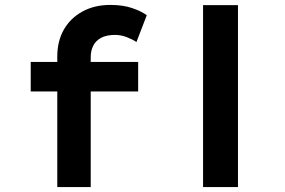

<svg xmlns="http://www.w3.org/2000/svg" viewBox="-20 -761 1158 781"><path d="M213 0V-531Q213 -594 240 -641Q267 -688 316 -714.5Q365 -741 429 -741Q480 -741 518 -728Q556 -715 577 -699L535 -590Q519 -601 495.5 -610Q472 -619 448 -619Q413 -619 391 -607Q369 -595 359 -574.5Q349 -554 349 -529V0H281Q262 0 245 0Q228 0 213 0ZM105 -389V-509H542V-389ZM806 0V-740H948V0Z"/></svg>

Font: Lexend Peta SemiBold
Style: Regular
Weight: 600
Designer: Bonnie Shaver-Troup, Thomas Jockin
Foundry: Lexend
Version: Version 1.007